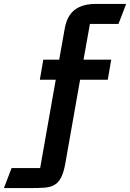

<svg xmlns="http://www.w3.org/2000/svg" viewBox="-20 -744 662 978"><path d="M0 214 39 112H184.5Q184.5 112 184.5 112Q184.5 112 184.5 112L264 -338H183L200.5 -440H281.5L309.5 -597Q321 -664 360.8 -694Q400.5 -724 467 -724H622.5L583.5 -622H438Q438 -622 438 -622Q438 -622 438 -622L405.5 -440H546.5L529 -338H388L313 87Q304.5 134.5 291.2 160.2Q278 186 257 198Q236 210 206 212Q176 214 133.5 214Z"/></svg>

Font: Science Gothic
Style: Regular
Weight: 400
Designer: Thomas Phinney, Vassil Kateliev, Brandon Buerkle
Foundry: Font Detective LLC
Version: Version 1.018